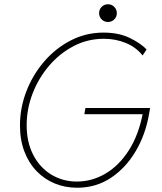

<svg xmlns="http://www.w3.org/2000/svg" viewBox="-20 -882 769 910"><path d="M345.7 7.8Q289.1 7.8 240 -12.2Q190.9 -32.2 153.8 -70.6Q116.7 -108.9 95.7 -163.6Q74.7 -218.3 74.7 -287.6Q74.7 -371.1 105.2 -449.7Q135.7 -528.3 189.9 -591.1Q244.1 -653.8 315.9 -690.7Q387.7 -727.5 470.7 -727.5Q543 -727.5 595 -702.1Q647 -676.8 674.8 -647.5L655.8 -619.1Q624.5 -658.7 575.9 -678.5Q527.3 -698.2 472.2 -698.2Q395.5 -698.2 329.1 -663.6Q262.7 -628.9 212.6 -570.3Q162.6 -511.7 134.5 -438.7Q106.4 -365.7 106.4 -289.1Q106.4 -207.5 137.9 -147.2Q169.4 -86.9 223.6 -54.2Q277.8 -21.5 344.7 -21.5Q414.6 -21.5 478.5 -58.3Q542.5 -95.2 590.1 -168.7Q637.7 -242.2 658.2 -351.6L669.9 -340.8H379.9L384.8 -370.1H691.4L686.5 -341.8Q669.9 -244.6 623 -165.3Q576.2 -85.9 505.6 -39.1Q435.1 7.8 345.7 7.8ZM491.7 -777.8Q474.1 -777.8 461.9 -790Q449.7 -802.2 449.7 -819.8Q449.7 -837.4 461.9 -849.6Q474.1 -861.8 491.7 -861.8Q509.3 -861.8 521.5 -849.6Q533.7 -837.4 533.7 -819.8Q533.7 -802.2 521.5 -790Q509.3 -777.8 491.7 -777.8Z"/></svg>

Font: Reddit Sans ExtraLight
Style: Italic
Weight: 250
Italic angle: -11.25°
Designer: Stephen Hutchings
Version: Version 1.013